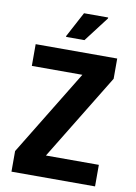

<svg xmlns="http://www.w3.org/2000/svg" viewBox="-97 -956 720 1018"><g transform="rotate(10 263.0 -447.0)"><path d="M38 0V-111L319 -571H47V-688H486V-579L203 -116H488V0ZM199 -754V-759L271 -894H401V-889L298 -754Z"/></g></svg>

Font: Saira Semi Condensed SemiBold
Style: Regular
Weight: 600
Width: 4
Designer: Hector Gatti with collaboration of the Omnibus-Type team
Foundry: Omnibus-Type
Version: Version 1.001; ttfautohint (v1.8)